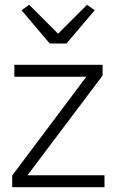

<svg xmlns="http://www.w3.org/2000/svg" viewBox="-20 -783 486 803"><path d="M258 -601 376 -740 344 -763 223 -642 102 -763 70 -740 188 -601ZM417 0V-50H95L409 -467V-512H40V-462H341L31 -49V0Z"/></svg>

Font: IBM Plex Arabic Light
Style: Regular
Weight: 300
Designer: Mike Abbink, Paul van der Laan, Pieter van Rosmalen, Wael Morcos, Khajak Apelian
Foundry: Bold Monday
Version: Version 1.0